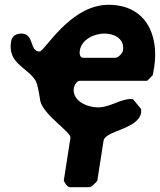

<svg xmlns="http://www.w3.org/2000/svg" viewBox="-20 -554 667 801"><path d="M272 227H352C363 227 380 207 386 200L412 33C419 -10 558 -14 569 -85C569 -88 569 -99 568 -100L535 -140C535 -140 529 -141 526 -141C482 -141 439 -106 389 -106C344 -106 280 -133 288 -187C290 -197 299 -217 314 -217H594L617 -240C617 -241 622 -263 623 -272C645 -414 584 -534 433 -534C272 -534 166 -339 145 -339C102 -339 124 -414 69 -414C49 -414 30 -405 26 -380C12 -290 90 -275 127 -220C138 -205 147 -139 148 -133C160 -76 277 -2 274 20L246 200C250 207 260 227 272 227ZM313 -343C320 -391 376 -414 415 -414C456 -414 501 -393 493 -343C491 -332 474 -313 461 -313H328C312 -313 311 -331 313 -343Z"/></svg>

Font: Asimov Print
Style: CIt
Weight: 500
Designer: Google
Version: Version 2.000980: 2014